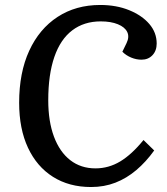

<svg xmlns="http://www.w3.org/2000/svg" viewBox="-20 -738 672 772"><path d="M489 -565Q501 -590 491.5 -609.5Q482 -629 454 -640.5Q426 -652 385 -652Q318 -652 270.5 -616Q223 -580 198.5 -509Q174 -438 174 -335Q174 -250 197 -188.5Q220 -127 262.5 -94Q305 -61 364 -61Q417 -61 463.5 -89Q510 -117 557 -175L600 -133Q567 -87 528 -54Q489 -21 444 -3.5Q399 14 346 14Q258 14 193 -27Q128 -68 92.5 -144Q57 -220 57 -325Q57 -446 97.5 -534Q138 -622 211.5 -670Q285 -718 383 -718Q448 -718 499.5 -697Q551 -676 580.5 -641.5Q610 -607 610 -563Q610 -534 593 -516Q576 -498 549 -498Q528 -498 507.5 -506.5Q487 -515 472 -530Z"/></svg>

Font: Literata 18pt Medium
Style: Italic
Weight: 500
Italic angle: -2°
Designer: Latin by Veronika Burian and Jose Scaglione. Greek by Irene Vlachou. Cyrillic by Vera Evstafieva
Foundry: TypeTogether
Version: Version 3.103;gftools[0.9.29]